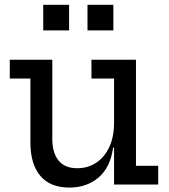

<svg xmlns="http://www.w3.org/2000/svg" viewBox="-20 -792 726 824"><path d="M469.5 -455H372.5V-535.5H563.5V-80.5H659V0H469.5ZM204.5 -535.5V-194.5Q204.5 -137 231 -103.5Q257.5 -70 312 -70Q356.5 -70 392.2 -93.2Q428 -116.5 448.8 -160.5Q469.5 -204.5 469.5 -265.5L491 -158.5H465.5Q453.5 -73 402.8 -30Q352 13 278 13Q194.5 13 152.5 -38Q110.5 -89 110.5 -179.5V-455H22V-535.5ZM165.5 -771.5H276.5V-661.5H165.5ZM355.5 -771.5H466.5V-661.5H355.5Z"/></svg>

Font: Hepta Slab Medium
Style: Regular
Weight: 500
Designer: Michael LaGattuta
Foundry: Michael LaGattuta
Version: Version 1.102